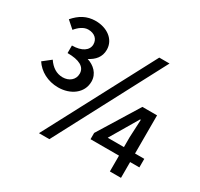

<svg xmlns="http://www.w3.org/2000/svg" viewBox="-158 -952 1219 1168"><g transform="rotate(30 451.5 -368.0)"><path d="M203 -285C289 -285 362 -336 362 -417C362 -473 321 -510 273 -525C316 -547 346 -580 346 -631C346 -705 279 -750 201 -750C138 -750 93 -723 53 -677L104 -632C127 -660 156 -682 188 -682C231 -682 259 -657 259 -619C259 -577 218 -548 149 -548V-495C231 -495 276 -471 276 -423C276 -379 240 -352 196 -352C153 -352 118 -375 91 -415L35 -371C69 -319 130 -285 203 -285ZM242 14H315L718 -750H646ZM732 0H810V-111H875V-171H810V-439H707L532 -155V-111H732ZM732 -171H618L680 -276L733 -366H738L732 -240Z"/></g></svg>

Font: Noto Sans CJK HK Medium
Style: Regular
Weight: 500
Designer: Ryoko NISHIZUKA 西塚涼子 (kana, bopomofo & ideographs); Paul D. Hunt (Latin, Greek & Cyrillic); Sandoll Communications 산돌커뮤니
Foundry: Adobe
Version: Version 2.004;hotconv 1.0.118;makeotfexe 2.5.65603